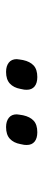

<svg xmlns="http://www.w3.org/2000/svg" viewBox="225 -986 143 633"><g transform="rotate(90 296.5 -669.5)"><path d="M217 -618Q198 -618 186.5 -627Q175 -636 175 -653Q175 -657 176 -661.5Q177 -666 178 -674Q183 -697 196 -709Q209 -721 234 -721Q254 -721 265 -712Q276 -703 276 -686Q276 -682 275.5 -677.5Q275 -673 273 -665Q269 -643 255.5 -630.5Q242 -618 217 -618ZM399 -618Q380 -618 368.5 -627Q357 -636 357 -653Q357 -657 358 -661.5Q359 -666 360 -674Q365 -697 378 -709Q391 -721 416 -721Q436 -721 447 -712Q458 -703 458 -686Q458 -682 457.5 -677.5Q457 -673 455 -665Q451 -643 437.5 -630.5Q424 -618 399 -618Z"/></g></svg>

Font: IBM Plex Sans Var
Style: Italic
Weight: 400
Italic angle: -11.31°
Designer: Mike Abbink, Paul van der Laan, Pieter van Rosmalen
Foundry: Bold Monday
Version: Version 1.001